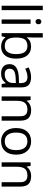

<svg xmlns="http://www.w3.org/2000/svg" viewBox="1348 -2148 810 3546"><g transform="rotate(90 1753.0 -375.0)"><path d="M167 0H85.9V-759.8H167Z M419.9 0H338.9V-535.2H419.9ZM332 -680.2Q332 -708 345.7 -720.9Q359.4 -733.9 379.9 -733.9Q399.4 -733.9 413.6 -720.7Q427.7 -707.5 427.7 -680.2Q427.7 -652.8 413.6 -639.4Q399.4 -626 379.9 -626Q359.4 -626 345.7 -639.4Q332 -652.8 332 -680.2Z M840.8 -543.9Q946.3 -543.9 1004.6 -471.9Q1063 -399.9 1063 -268.1Q1063 -136.2 1004.2 -63.2Q945.3 9.8 840.8 9.8Q788.6 9.8 745.4 -9.5Q702.1 -28.8 672.9 -68.8H667L649.9 0H591.8V-759.8H672.9V-575.2Q672.9 -513.2 668.9 -463.9H672.9Q729.5 -543.9 840.8 -543.9ZM829.1 -476.1Q746.1 -476.1 709.5 -428.5Q672.9 -380.9 672.9 -268.1Q672.9 -155.3 710.4 -106.7Q748 -58.1 831.1 -58.1Q905.8 -58.1 942.4 -112.5Q979 -167 979 -269Q979 -373.5 942.4 -424.8Q905.8 -476.1 829.1 -476.1Z M1533.7 0 1517.6 -76.2H1513.7Q1473.6 -25.9 1433.8 -8.1Q1394 9.8 1334.5 9.8Q1254.9 9.8 1209.7 -31.2Q1164.6 -72.3 1164.6 -147.9Q1164.6 -310.1 1423.8 -317.9L1514.6 -320.8V-354Q1514.6 -417 1487.5 -447Q1460.4 -477.1 1400.9 -477.1Q1334 -477.1 1249.5 -436L1224.6 -498Q1264.2 -519.5 1311.3 -531.7Q1358.4 -543.9 1405.8 -543.9Q1501.5 -543.9 1547.6 -501.5Q1593.8 -459 1593.8 -365.2V0ZM1350.6 -57.1Q1426.3 -57.1 1469.5 -98.6Q1512.7 -140.1 1512.7 -214.8V-263.2L1431.6 -259.8Q1335 -256.3 1292.2 -229.7Q1249.5 -203.1 1249.5 -147Q1249.5 -103 1276.1 -80.1Q1302.7 -57.1 1350.6 -57.1Z M2127 0V-346.2Q2127 -411.6 2097.2 -443.8Q2067.4 -476.1 2003.9 -476.1Q1919.9 -476.1 1880.9 -430.7Q1841.8 -385.3 1841.8 -280.8V0H1760.7V-535.2H1826.7L1839.8 -461.9H1843.8Q1868.7 -501.5 1913.6 -523.2Q1958.5 -544.9 2013.7 -544.9Q2110.4 -544.9 2159.2 -498.3Q2208 -451.7 2208 -349.1V0Z M2836.4 -268.1Q2836.4 -137.2 2770.5 -63.7Q2704.6 9.8 2588.4 9.8Q2516.6 9.8 2460.9 -23.9Q2405.3 -57.6 2375 -120.6Q2344.7 -183.6 2344.7 -268.1Q2344.7 -398.9 2410.2 -471.9Q2475.6 -544.9 2591.8 -544.9Q2704.1 -544.9 2770.3 -470.2Q2836.4 -395.5 2836.4 -268.1ZM2428.7 -268.1Q2428.7 -165.5 2469.7 -111.8Q2510.7 -58.1 2590.3 -58.1Q2669.9 -58.1 2711.2 -111.6Q2752.4 -165 2752.4 -268.1Q2752.4 -370.1 2711.2 -423.1Q2669.9 -476.1 2589.4 -476.1Q2509.8 -476.1 2469.2 -423.8Q2428.7 -371.6 2428.7 -268.1Z M3344.7 0V-346.2Q3344.7 -411.6 3314.9 -443.8Q3285.2 -476.1 3221.7 -476.1Q3137.7 -476.1 3098.6 -430.7Q3059.6 -385.3 3059.6 -280.8V0H2978.5V-535.2H3044.4L3057.6 -461.9H3061.5Q3086.4 -501.5 3131.3 -523.2Q3176.3 -544.9 3231.4 -544.9Q3328.1 -544.9 3377 -498.3Q3425.8 -451.7 3425.8 -349.1V0Z"/></g></svg>

Font: f06896923
Style: Regular
Weight: 400
Foundry: Ascender Corporation
Version: Version 1.10